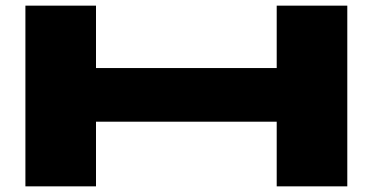

<svg xmlns="http://www.w3.org/2000/svg" viewBox="-20 -660 1320 680"><path d="M70 -640H320V-419H960V-640H1210V0H960V-229H320V0H70Z"/></svg>

Font: Syne ExtraBold
Style: Regular
Weight: 800
Designer: Lucas Descroix
Foundry: Bonjour Monde
Version: Version 2.200; ttfautohint (v1.8.4)